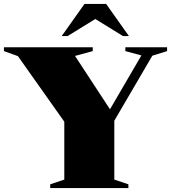

<svg xmlns="http://www.w3.org/2000/svg" viewBox="-36 -955 868 975"><path d="M55 -670 -16 -695.5V-715H435V-695.5L345 -671L522.5 -400L682 -673.5L600.5 -695.5V-715H812.5V-695.5L737.5 -672L544.5 -342V-43L616 -19V0H219V-19L290.5 -43V-337ZM588.5 -772 448 -858.5 307.5 -772H277.5L393 -935H503L618.5 -772Z"/></svg>

Font: Newsreader Display ExtraBold
Style: Regular
Weight: 800
Designer: Hugues Gentile
Foundry: Production Type
Version: Version 1.001